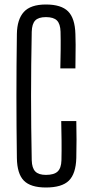

<svg xmlns="http://www.w3.org/2000/svg" viewBox="-20 -826 399 853"><path d="M184 7Q116 7 86 -23.5Q56 -54 55 -124Q53 -265 53 -399.5Q53 -534 55 -675Q56 -740 86 -773Q116 -806 184 -806Q252 -806 282.5 -775.5Q313 -745 315 -675Q316 -656 316 -627Q316 -598 315.5 -569.5Q315 -541 315 -522H248Q249 -560 249.5 -603.5Q250 -647 249 -685Q248 -720 233 -735Q218 -750 184 -750Q151 -750 136.5 -735Q122 -720 121 -685Q118 -537 118 -400Q118 -263 121 -114Q122 -79 137 -64Q152 -49 184 -49Q220 -49 236 -64Q252 -79 253 -114Q254 -155 253.5 -201Q253 -247 252 -288H319Q320 -246 320 -206Q320 -166 319 -124Q317 -54 286 -23.5Q255 7 184 7Z"/></svg>

Font: Big Shoulders Display
Style: Regular
Weight: 400
Designer: Patric King
Foundry: XO Type Co
Version: Version 1.000; ttfautohint (v1.8.2)